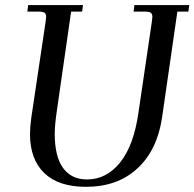

<svg xmlns="http://www.w3.org/2000/svg" viewBox="-20 -722 759 750"><path d="M86.9 -676.8 89.8 -702.1H304.2L300.8 -676.8H257.8L201.2 -283.2Q193.8 -231 193.8 -199.2Q193.8 -110.8 226.3 -65.9Q258.8 -21 319.8 -21Q396 -21 449.5 -87.6Q502.9 -154.3 521 -283.2L573.2 -637.2Q575.2 -650.9 575.2 -655.8Q575.2 -668.5 568.4 -672.6Q561.5 -676.8 543 -676.8H502L504.9 -702.1H719.2L715.8 -676.8H672.9L612.8 -261.2Q593.8 -134.8 516.1 -63.5Q438.5 7.8 315.9 7.8Q208.5 7.8 152.8 -46.1Q97.2 -100.1 97.2 -198.2Q97.2 -224.6 102.1 -261.2L158.2 -637.2Q160.2 -650.9 160.2 -655.8Q160.2 -668.5 153.3 -672.6Q146.5 -676.8 127.9 -676.8Z"/></svg>

Font: Dihjauti
Style: Bold Italic
Weight: 700
Italic angle: -9°
Designer: T. Christopher White
Version: Version 3.0.0